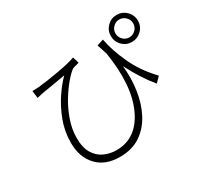

<svg xmlns="http://www.w3.org/2000/svg" viewBox="-166 -1014 1333 1268"><g transform="rotate(-30 500.0 -380.0)"><path d="M648 -680 698 -696Q714 -608 762 -503Q810 -398 899 -305L861 -266Q785 -358 725 -478Q735 -382 721.5 -291.5Q708 -201 670 -128Q632 -55 567.5 -11.5Q503 32 410 32Q298 32 236 -34.5Q174 -101 174 -210Q174 -297 204 -376Q234 -455 276.5 -517.5Q319 -580 359 -619Q322 -612 278 -605Q219 -595 182 -589Q177 -588 172 -587Q153 -583 132 -578L125 -634Q144 -634 173 -636Q234 -642 328.5 -658.5Q423 -675 468 -692L483 -644Q476 -642 466 -639Q456 -637 447 -634.5Q438 -632 432 -629Q409 -613 374.5 -573Q340 -533 305.5 -477Q271 -421 247 -353.5Q223 -286 223 -217Q223 -145 250 -101Q277 -57 320 -37.5Q363 -18 412 -18Q565 -18 640 -177.5Q715 -337 673 -603Q670 -614 666 -625Q657 -651 648 -680ZM857 -621Q885 -621 905 -641Q925 -661 925 -689Q925 -717 905 -737Q885 -757 857 -757Q830 -757 810 -737Q790 -717 790 -689Q790 -661 810 -641Q830 -621 857 -621ZM857 -792Q900 -792 930.5 -762Q961 -732 961 -689Q961 -646 930.5 -616Q900 -586 857 -586Q815 -586 785 -616Q755 -646 755 -689Q755 -732 785 -762Q815 -792 857 -792Z"/></g></svg>

Font: LXGW 975 Gothic SC 200W
Style: Regular
Weight: 200
Version: Version 2.01;February 25, 2021